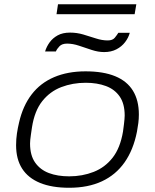

<svg xmlns="http://www.w3.org/2000/svg" viewBox="-20 -875 732 907"><path d="M307 12Q225 12 169 -11Q113 -34 84.5 -78.5Q56 -123 56 -189Q56 -218 60 -244.5Q64 -271 70 -296Q88 -375 129.5 -429Q171 -483 235.5 -510.5Q300 -538 384 -538Q468 -538 524 -515Q580 -492 608 -446.5Q636 -401 636 -334Q636 -314 633.5 -294Q631 -274 627 -253Q610 -167 568.5 -108Q527 -49 461.5 -18.5Q396 12 307 12ZM307 -42Q369 -42 422.5 -63Q476 -84 512 -130Q548 -176 561 -253Q564 -274 565.5 -287.5Q567 -301 568 -311Q569 -321 569 -329Q569 -385 545.5 -419Q522 -453 480.5 -468.5Q439 -484 385 -484Q323 -484 269.5 -463.5Q216 -443 179.5 -397Q143 -351 131 -273Q128 -253 126 -239Q124 -225 123 -215Q122 -205 122 -197Q122 -141 146 -107Q170 -73 211 -57.5Q252 -42 307 -42ZM193 -632Q200 -655 214.5 -675Q229 -695 252.5 -708Q276 -721 311 -721Q343 -721 373.5 -712Q404 -703 433 -693.5Q462 -684 489 -684Q512 -684 522.5 -697Q533 -710 539 -720H593Q587 -697 571 -676Q555 -655 530 -642Q505 -629 472 -629Q444 -629 413.5 -639Q383 -649 353.5 -659Q324 -669 297 -669Q273 -669 261 -656.5Q249 -644 244 -632ZM247 -808 254 -855H624L616 -808Z"/></svg>

Font: Archivo Expanded ExtraLight
Style: Italic
Weight: 250
Width: 7
Italic angle: -10°
Designer: Hector Gatti
Foundry: Omnibus-Type
Version: Version 2.001